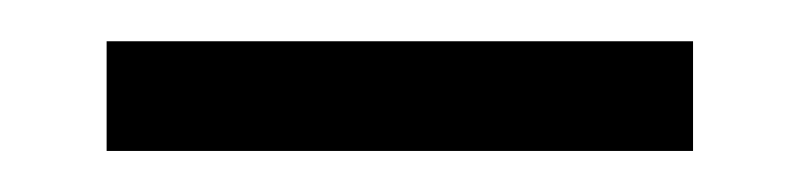

<svg xmlns="http://www.w3.org/2000/svg" viewBox="-20 -820 391 94"><path d="M32.2 -799.8V-746.1H319.3V-799.8Z"/></svg>

Font: TriodPostnaja
Style: Medium
Weight: 500
Version: 20110805; ttfautohint (v0.96) -l 8 -r 50 -G 200 -x 14 -w "G"